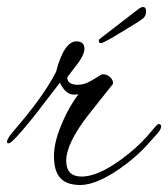

<svg xmlns="http://www.w3.org/2000/svg" viewBox="-25 -523 480 548"><path d="M426 -144C433 -152 435 -159 435 -162C435 -167 432 -169 428 -169C425 -169 421 -164 418 -161L394 -133C373 -110 350 -89 321 -68C276 -35 238 -19 208 -19C179 -19 164 -34 164 -64C164 -97 185 -141 228 -196L297 -283C301 -294 286 -311 270 -311C268 -311 266 -311 264 -310L238 -294C223 -285 210 -281 198 -281C177 -281 167 -288 167 -302C167 -303 175 -313 191 -334C208 -355 216 -372 216 -384C216 -398 208 -405 193 -405C170 -405 150 -376 135 -318C107 -263 63 -206 12 -147C7 -141 3 -136 0 -131C-3 -126 -5 -122 -5 -118C-5 -115 -4 -114 0 -114C7 -114 31 -140 72 -191L146 -287C157 -264 170 -253 186 -253C190 -253 194 -253 199 -254C183 -233 168 -208 155 -178C138 -140 129 -107 129 -78C129 -27 147 5 204 5C239 5 282 -15 334 -54C360 -74 378 -91 394 -108ZM264 -400C268 -400 287 -410 321 -431C356 -452 377 -465 384 -471C389 -476 392 -482 392 -490C392 -499 389 -503 383 -503C379 -503 373 -500 366 -494L261 -413C258 -411 257 -409 257 -406C257 -402 259 -400 264 -400Z"/></svg>

Font: AlexBrush
Style: Regular
Weight: 400
Designer: Robert E. Leuschke
Foundry: Robert E. Leuschke
Version: Version 1.001